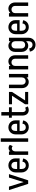

<svg xmlns="http://www.w3.org/2000/svg" viewBox="2026 -2786 954 5047"><g transform="rotate(-90 2503.5 -263.0)"><path d="M202.8 0 358.8 -505H450L286.5 0ZM193.5 0 30 -505H121.2L277.2 0Z M521.5 -225V-290.2H863V-225ZM676.8 16V-62.8H682.2V16ZM493 -178.8V-325.5H584V-178.8ZM772 -290.2V-341.8H863V-290.2ZM863 -341.5H772Q772 -385.5 745.2 -413.5Q718.5 -441.5 677.2 -441.5V-520.2Q730.5 -520.2 772.4 -497Q814.2 -473.8 838.6 -433.1Q863 -392.5 863 -341.5ZM776.2 -150 860.5 -133Q854.5 -89.8 829.9 -56Q805.2 -22.2 767 -3.1Q728.8 16 681.5 16V-62.8Q718 -62.8 744.6 -84.5Q771.2 -106.2 776.2 -150ZM493 -325.2Q493 -381.5 517.2 -425.4Q541.5 -469.2 583.1 -494.8Q624.8 -520.2 677.5 -520.2V-441.5Q633.8 -441.5 608.9 -411.1Q584 -380.8 584 -325.2ZM493 -179H584Q584 -124.2 608.9 -93.5Q633.8 -62.8 677.5 -62.8V16Q624.8 16 583.1 -9.5Q541.5 -35 517.2 -79Q493 -123 493 -179Z M956 0V-505H1047V0ZM1006.2 -337.8Q1006.2 -388.8 1023.2 -429.2Q1040.2 -469.8 1069.4 -493Q1098.5 -516.2 1134.8 -516.2L1126.8 -430.5Q1092 -430.5 1069.5 -404.2Q1047 -378 1047 -337.8ZM1186.5 -407.5Q1175 -418 1158.4 -424.2Q1141.8 -430.5 1126.8 -430.5L1134.8 -516.2Q1158.2 -516.2 1179.9 -507.4Q1201.5 -498.5 1218.2 -484Z M1299 0V-720.2H1390V0Z M1521.5 -225V-290.2H1863V-225ZM1676.8 16V-62.8H1682.2V16ZM1493 -178.8V-325.5H1584V-178.8ZM1772 -290.2V-341.8H1863V-290.2ZM1863 -341.5H1772Q1772 -385.5 1745.2 -413.5Q1718.5 -441.5 1677.2 -441.5V-520.2Q1730.5 -520.2 1772.4 -497Q1814.2 -473.8 1838.6 -433.1Q1863 -392.5 1863 -341.5ZM1776.2 -150 1860.5 -133Q1854.5 -89.8 1829.9 -56Q1805.2 -22.2 1767 -3.1Q1728.8 16 1681.5 16V-62.8Q1718 -62.8 1744.6 -84.5Q1771.2 -106.2 1776.2 -150ZM1493 -325.2Q1493 -381.5 1517.2 -425.4Q1541.5 -469.2 1583.1 -494.8Q1624.8 -520.2 1677.5 -520.2V-441.5Q1633.8 -441.5 1608.9 -411.1Q1584 -380.8 1584 -325.2ZM1493 -179H1584Q1584 -124.2 1608.9 -93.5Q1633.8 -62.8 1677.5 -62.8V16Q1624.8 16 1583.1 -9.5Q1541.5 -35 1517.2 -79Q1493 -123 1493 -179Z M1989 -152.5V-705.8L2080 -705V-152.5ZM1931 -430V-505H2206V-430ZM1989 -153.5H2080Q2080 -125.2 2088.1 -105.1Q2096.2 -85 2111.2 -74.2Q2126.2 -63.5 2147.2 -63.5L2138.5 15.2Q2068.5 15.2 2028.8 -29.4Q1989 -74 1989 -153.5ZM2193.5 -80.5 2229.8 -15.8Q2210 -0.5 2186.5 7.4Q2163 15.2 2138.5 15.2L2147.2 -63.5Q2160.2 -63.5 2171.6 -68.4Q2183 -73.2 2193.5 -80.5Z M2285 -80.5 2510 -424.5H2610L2386 -80.5ZM2285 0V-80.5H2610V0ZM2285 -424.5V-505H2610V-424.5Z M3082.2 -505V0H2991.2V-505ZM2801 -505V-160.8H2710V-505ZM2801 -161Q2801 -118.8 2827.4 -92.2Q2853.8 -65.8 2894.5 -65.8L2871.5 15.2Q2825.2 15.2 2788.8 -7.8Q2752.2 -30.8 2731.1 -70.8Q2710 -110.8 2710 -161ZM3031.2 -163.5Q3031.2 -112.5 3010.5 -72Q2989.8 -31.5 2953.4 -8.1Q2917 15.2 2871.5 15.2L2894.5 -65.8Q2937 -65.8 2964.1 -93Q2991.2 -120.2 2991.2 -163.5Z M3202 0V-505H3293V0ZM3483.2 0V-344.2H3574.2V0ZM3483.2 -344Q3483.2 -386.2 3456.9 -412.8Q3430.5 -439.2 3389.8 -439.2L3412.8 -520.2Q3459 -520.2 3495.5 -497.2Q3532 -474.2 3553.1 -434.2Q3574.2 -394.2 3574.2 -344ZM3253 -341.5Q3253 -392.5 3274.1 -433.1Q3295.2 -473.8 3331.2 -497Q3367.2 -520.2 3412.8 -520.2L3389.8 -439.2Q3347.2 -439.2 3320.1 -412Q3293 -384.8 3293 -341.5Z M3943.2 18V-505H4034.2V18ZM3662 -173.8V-344.2H3753V-173.8ZM3753 -344H3662Q3662 -394.2 3683.1 -434.2Q3704.2 -474.2 3740.8 -497.2Q3777.2 -520.2 3823.5 -520.2L3846.5 -439.2Q3805.8 -439.2 3779.4 -412.8Q3753 -386.2 3753 -344ZM3983.2 -341.5H3943.2Q3943.2 -384.8 3916.1 -412Q3889 -439.2 3846.5 -439.2L3823.5 -520.2Q3869 -520.2 3905.4 -497Q3941.8 -473.8 3962.5 -433.1Q3983.2 -392.5 3983.2 -341.5ZM3753 -174Q3753 -131.8 3779.4 -105.2Q3805.8 -78.8 3846.5 -78.8L3823.5 2.2Q3777.2 2.2 3740.8 -20.8Q3704.2 -43.8 3683.1 -83.8Q3662 -123.8 3662 -174ZM3983.2 -176.5Q3983.2 -125.5 3962.5 -85Q3941.8 -44.5 3905.4 -21.1Q3869 2.2 3823.5 2.2L3846.5 -78.8Q3889 -78.8 3916.1 -106Q3943.2 -133.2 3943.2 -176.5ZM4034.2 15.2Q4034.2 66.2 4009.9 106.8Q3985.5 147.2 3943.6 170.6Q3901.8 194 3848.5 194V115.2Q3889.8 115.2 3916.5 86.9Q3943.2 58.5 3943.2 15.2ZM3754 28Q3759 71.8 3785.8 93.5Q3812.5 115.2 3848.8 115.2V194Q3802.5 194 3763.8 174.9Q3725 155.8 3700.5 122Q3676 88.2 3669.8 45Z M4155.5 -225V-290.2H4497V-225ZM4310.8 16V-62.8H4316.2V16ZM4127 -178.8V-325.5H4218V-178.8ZM4406 -290.2V-341.8H4497V-290.2ZM4497 -341.5H4406Q4406 -385.5 4379.2 -413.5Q4352.5 -441.5 4311.2 -441.5V-520.2Q4364.5 -520.2 4406.4 -497Q4448.2 -473.8 4472.6 -433.1Q4497 -392.5 4497 -341.5ZM4410.2 -150 4494.5 -133Q4488.5 -89.8 4463.9 -56Q4439.2 -22.2 4401 -3.1Q4362.8 16 4315.5 16V-62.8Q4352 -62.8 4378.6 -84.5Q4405.2 -106.2 4410.2 -150ZM4127 -325.2Q4127 -381.5 4151.2 -425.4Q4175.5 -469.2 4217.1 -494.8Q4258.8 -520.2 4311.5 -520.2V-441.5Q4267.8 -441.5 4242.9 -411.1Q4218 -380.8 4218 -325.2ZM4127 -179H4218Q4218 -124.2 4242.9 -93.5Q4267.8 -62.8 4311.5 -62.8V16Q4258.8 16 4217.1 -9.5Q4175.5 -35 4151.2 -79Q4127 -123 4127 -179Z M4590 0V-505H4681V0ZM4871.2 0V-344.2H4962.2V0ZM4871.2 -344Q4871.2 -386.2 4844.9 -412.8Q4818.5 -439.2 4777.8 -439.2L4800.8 -520.2Q4847 -520.2 4883.5 -497.2Q4920 -474.2 4941.1 -434.2Q4962.2 -394.2 4962.2 -344ZM4641 -341.5Q4641 -392.5 4662.1 -433.1Q4683.2 -473.8 4719.2 -497Q4755.2 -520.2 4800.8 -520.2L4777.8 -439.2Q4735.2 -439.2 4708.1 -412Q4681 -384.8 4681 -341.5Z"/></g></svg>

Font: Akshar Light
Style: Regular
Weight: 300
Designer: Tall Chai
Foundry: Tall Chai
Version: Version 1.100